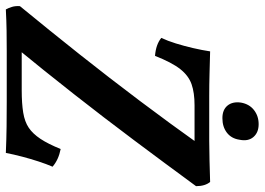

<svg xmlns="http://www.w3.org/2000/svg" viewBox="-162 -740 884 641"><g transform="rotate(90 279.5 -419.0)"><path d="M-10 3Q-15 -6 -18.5 -17.5Q-22 -29 -21 -44Q62 -145 140.5 -244Q219 -343 295 -444Q371 -545 445 -649L462 -627H310Q268 -627 239.5 -617Q211 -607 189 -579Q167 -551 145 -495Q107 -498 85 -516Q95 -537 103.5 -564.5Q112 -592 119 -622Q126 -652 130 -679Q169 -678 205 -677Q241 -676 279.5 -676Q318 -676 362 -676Q397 -676 429 -676Q461 -676 494.5 -677Q528 -678 566 -679Q580 -662 580 -632Q503 -527 427 -425.5Q351 -324 272.5 -224Q194 -124 111 -23L100 -50H260Q304 -50 334.5 -55Q365 -60 385 -73.5Q405 -87 422 -112.5Q439 -138 456 -180Q492 -173 515 -153Q506 -132 497.5 -106Q489 -80 481.5 -51.5Q474 -23 469 3Q422 1 380 0.5Q338 0 297 0Q256 0 212 0Q166 0 130 0Q94 0 61.5 0.5Q29 1 -10 3ZM353 -720Q325 -720 311 -737Q297 -754 301 -782Q306 -810 326 -825.5Q346 -841 373 -841Q401 -841 416 -823.5Q431 -806 425 -777Q421 -750 401.5 -735Q382 -720 353 -720Z"/></g></svg>

Font: Vollkorn Medium
Style: Italic
Weight: 500
Italic angle: -11°
Designer: Friedrich Althausen
Foundry: Friedrich Althausen
Version: Version 5.000